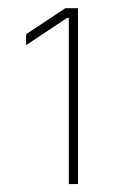

<svg xmlns="http://www.w3.org/2000/svg" viewBox="-20 -820 313 476"><path d="M173.3 -363.6H150.6V-775.6H146.3L44.7 -708.1V-735.1L142 -799.7H173.3Z"/></svg>

Font: Linik Sans Thin
Style: Regular
Weight: 100
Designer: Fonts by Rasmus Andersson / Changes by Cristiano Sobral with parts from Marc Monis
Foundry: rsms
Version: Version 3.020; ttfautohint (v1.6)